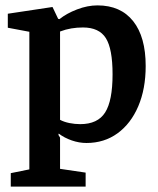

<svg xmlns="http://www.w3.org/2000/svg" viewBox="-20 -528 587 713"><path d="M20 165V115L89 101V-410L9 -425V-477L175 -502L196 -458L201 -457Q227 -478 266 -493Q305 -508 342 -508Q428 -508 474.5 -449.5Q521 -391 521 -283Q521 -198 493.5 -133.5Q466 -69 416.5 -33Q367 3 301 3Q274 3 246.5 -6.5Q219 -16 198 -32L197 -27L203 -17V99L298 113V165ZM278 -67Q343 -67 370.5 -110.5Q398 -154 398 -252Q398 -347 373 -386.5Q348 -426 288 -426Q266 -426 245 -422.5Q224 -419 203 -411V-83Q218 -75 238 -71Q258 -67 278 -67Z"/></svg>

Font: Faustina SemiBold
Style: Regular
Weight: 600
Designer: Alfonso Garcia
Foundry: http://www.omnibus-type.com
Version: Version 1.200